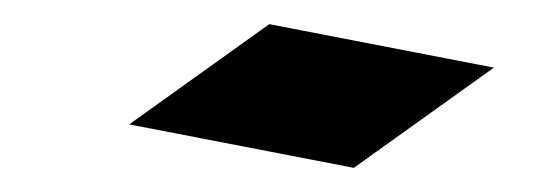

<svg xmlns="http://www.w3.org/2000/svg" viewBox="-20 -385 458 159"><path d="M273 -246 389 -329 203 -365 87 -282Z"/></svg>

Font: Ugly Stick
Style: It
Weight: 400
Designer: Stig
Foundry: Cannot Into Space Fonts
Version: Version 0.99